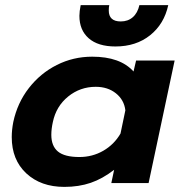

<svg xmlns="http://www.w3.org/2000/svg" viewBox="-20 -717 704 752"><path d="M291 -655Q291 -672 296 -697H408Q406 -689 406 -676Q406 -633 453 -633Q481 -633 500 -649.5Q519 -666 526 -697H639Q623 -623 568 -579Q513 -535 432 -535Q364 -535 327.5 -567Q291 -599 291 -655ZM26 -180Q26 -208 32 -239Q48 -314 93 -372Q138 -430 202.5 -462.5Q267 -495 341 -495Q451 -495 503 -437L513 -480H664L562 0H416L427 -52Q382 -17 335.5 -1Q289 15 232 15Q140 15 83 -38Q26 -91 26 -180ZM452 -194 471 -285Q466 -326 434 -351.5Q402 -377 355 -377Q294 -377 247 -339Q200 -301 187 -239Q181 -212 181 -189Q181 -145 207 -123.5Q233 -102 291 -102Q342 -102 384.5 -126.5Q427 -151 452 -194Z"/></svg>

Font: Prompt Semibold
Style: Italic
Weight: 600
Italic angle: -12°
Designer: Katatrad Team
Foundry: CadsonDemak
Version: Version 1.000